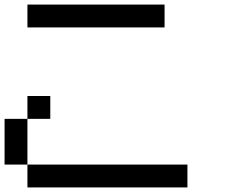

<svg xmlns="http://www.w3.org/2000/svg" viewBox="-20 -820 1040 840"><path d="M0 -100V-300H100V-100ZM800 -100V0H100V-100ZM100 -300V-400H200V-300ZM100 -700V-800H700V-700Z"/></svg>

Font: Galmuri9 Regular
Style: Regular
Weight: 400
Designer: Lee Minseo (quiple)
Version: Version 2.399;hotconv 1.1.1;makeotfexe 2.6.0 DEVELOPMENT